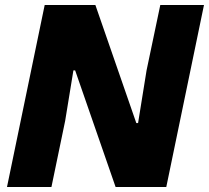

<svg xmlns="http://www.w3.org/2000/svg" viewBox="-20 -749 837 769"><path d="M8 0 159 -729H362L526 -256H533L567 -467L622 -729H797L646 0H443L281 -467H274L241 -265L186 0Z"/></svg>

Font: Mona Sans ExtraLight ExtraBold
Style: Italic
Weight: 800
Italic angle: -11.6951°
Version: Version 2.000